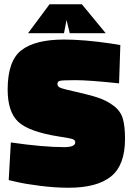

<svg xmlns="http://www.w3.org/2000/svg" viewBox="-20 -869 618 903"><path d="M540 -477Q399 -492 335 -492Q271 -492 260.5 -488.5Q250 -485 250 -474Q250 -463 262 -457Q274 -451 337.5 -437Q401 -423 441.5 -409.5Q482 -396 514.5 -371.5Q547 -347 557.5 -311.5Q568 -276 568 -216Q568 -92 502 -39Q436 14 303 14Q239 14 168.5 5Q98 -4 60 -13L21 -22L31 -199Q184 -177 282 -177Q334 -177 334 -200Q334 -210 322 -214.5Q310 -219 257 -227Q117 -249 66.5 -295.5Q16 -342 16 -448Q16 -583 81 -633Q146 -683 281 -683Q376 -683 504 -664L546 -657ZM112 -713 213 -849H365L477 -713H308L293 -775L281 -713Z"/></svg>

Font: Titillium Web
Style: Black
Weight: 900
Version: Version 1.001;PS 35.000;hotconv 1.0.70;makeotf.lib2.5.55311